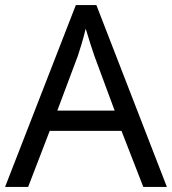

<svg xmlns="http://www.w3.org/2000/svg" viewBox="-20 -803 679 757"><path d="M545 -66H638L360 -783H279L0 -66H91L176 -287H459ZM352 -583 432 -367H206L287 -583C295 -606 308 -649 318 -690C325 -665 346 -599 352 -583Z"/></svg>

Font: Noto Sans Malayalam UI
Style: Regular
Weight: 400
Designer: Jelle Bosma - Monotype Design Team
Foundry: Monotype Imaging Inc.
Version: Version 2.104